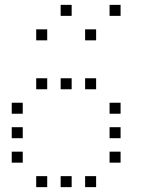

<svg xmlns="http://www.w3.org/2000/svg" viewBox="-20 -793 640 785"><path d="M229 -773Q228 -773 228 -773Q228 -773 228 -772V-729Q228 -728 228 -728Q228 -728 229 -728H272Q273 -728 273 -728Q273 -728 273 -729V-772Q273 -773 273 -773Q273 -773 272 -773ZM429 -773Q428 -773 428 -773Q428 -773 428 -772V-729Q428 -728 428 -728Q428 -728 429 -728H472Q473 -728 473 -728Q473 -728 473 -729V-772Q473 -773 473 -773Q473 -773 472 -773ZM129 -673Q128 -673 128 -673Q128 -673 128 -672V-629Q128 -628 128 -628Q128 -628 129 -628H172Q173 -628 173 -628Q173 -628 173 -629V-672Q173 -673 173 -673Q173 -673 172 -673ZM329 -673Q328 -673 328 -673Q328 -673 328 -672V-629Q328 -628 328 -628Q328 -628 329 -628H372Q373 -628 373 -628Q373 -628 373 -629V-672Q373 -673 373 -673Q373 -673 372 -673ZM129 -473Q128 -473 128 -473Q128 -473 128 -472V-429Q128 -428 128 -428Q128 -428 129 -428H172Q173 -428 173 -428Q173 -428 173 -429V-472Q173 -473 173 -473Q173 -473 172 -473ZM229 -473Q228 -473 228 -473Q228 -473 228 -472V-429Q228 -428 228 -428Q228 -428 229 -428H272Q273 -428 273 -428Q273 -428 273 -429V-472Q273 -473 273 -473Q273 -473 272 -473ZM329 -473Q328 -473 328 -473Q328 -473 328 -472V-429Q328 -428 328 -428Q328 -428 329 -428H372Q373 -428 373 -428Q373 -428 373 -429V-472Q373 -473 373 -473Q373 -473 372 -473ZM29 -373Q28 -373 28 -373Q28 -373 28 -372V-329Q28 -328 28 -328Q28 -328 29 -328H72Q73 -328 73 -328Q73 -328 73 -329V-372Q73 -373 73 -373Q73 -373 72 -373ZM429 -373Q428 -373 428 -373Q428 -373 428 -372V-329Q428 -328 428 -328Q428 -328 429 -328H472Q473 -328 473 -328Q473 -328 473 -329V-372Q473 -373 473 -373Q473 -373 472 -373ZM29 -273Q28 -273 28 -273Q28 -273 28 -272V-229Q28 -228 28 -228Q28 -228 29 -228H72Q73 -228 73 -228Q73 -228 73 -229V-272Q73 -273 73 -273Q73 -273 72 -273ZM429 -273Q428 -273 428 -273Q428 -273 428 -272V-229Q428 -228 428 -228Q428 -228 429 -228H472Q473 -228 473 -228Q473 -228 473 -229V-272Q473 -273 473 -273Q473 -273 472 -273ZM29 -173Q28 -173 28 -173Q28 -173 28 -172V-129Q28 -128 28 -128Q28 -128 29 -128H72Q73 -128 73 -128Q73 -128 73 -129V-172Q73 -173 73 -173Q73 -173 72 -173ZM429 -173Q428 -173 428 -173Q428 -173 428 -172V-129Q428 -128 428 -128Q428 -128 429 -128H472Q473 -128 473 -128Q473 -128 473 -129V-172Q473 -173 473 -173Q473 -173 472 -173ZM129 -73Q128 -73 128 -73Q128 -73 128 -72V-29Q128 -28 128 -28Q128 -28 129 -28H172Q173 -28 173 -28Q173 -28 173 -29V-72Q173 -73 173 -73Q173 -73 172 -73ZM229 -73Q228 -73 228 -73Q228 -73 228 -72V-29Q228 -28 228 -28Q228 -28 229 -28H272Q273 -28 273 -28Q273 -28 273 -29V-72Q273 -73 273 -73Q273 -73 272 -73ZM329 -73Q328 -73 328 -73Q328 -73 328 -72V-29Q328 -28 328 -28Q328 -28 329 -28H372Q373 -28 373 -28Q373 -28 373 -29V-72Q373 -73 373 -73Q373 -73 372 -73Z"/></svg>

Font: Doto Light
Style: Regular
Weight: 300
Monospace: yes
Version: Version 1.000